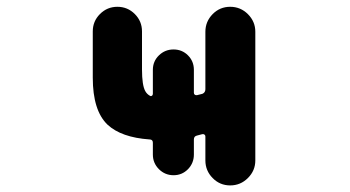

<svg xmlns="http://www.w3.org/2000/svg" viewBox="-20 -569 1040 571"><path d="M590.8 -91.8V-163.1Q590.8 -167 587.9 -168.9Q585 -170.9 581.1 -169.9Q574.2 -168 566.4 -166Q556.6 -164.1 556.6 -154.3V-109.4Q556.6 -84 539.1 -65.9Q521.5 -47.9 496.1 -47.9Q470.7 -47.9 452.6 -65.9Q434.6 -84 434.6 -109.4V-144.5Q434.6 -154.3 424.8 -154.3Q340.8 -160.2 299.8 -198.2Q255.9 -240.2 255.9 -337.9V-475.6Q255.9 -505.9 277.3 -527.3Q298.8 -548.8 329.1 -548.8Q359.4 -548.8 380.9 -527.3Q402.3 -505.9 402.3 -475.6V-362.3Q402.3 -315.4 412.1 -297.9Q417 -289.1 425.8 -284.2Q428.7 -282.2 431.6 -284.2Q434.6 -286.1 434.6 -290V-361.3Q434.6 -386.7 452.6 -404.3Q470.7 -421.9 496.1 -421.9Q521.5 -421.9 539.1 -404.3Q556.6 -386.7 556.6 -361.3V-293Q556.6 -289.1 559.6 -287.1Q562.5 -285.2 566.4 -286.1Q574.2 -288.1 582 -290Q590.8 -293.9 590.8 -303.7V-474.6Q590.8 -504.9 612.3 -526.9Q633.8 -548.8 664.6 -548.8Q695.3 -548.8 717.3 -526.9Q739.3 -504.9 739.3 -474.6V-91.8Q739.3 -61.5 717.3 -39.6Q695.3 -17.6 664.6 -17.6Q633.8 -17.6 612.3 -39.6Q590.8 -61.5 590.8 -91.8Z"/></svg>

Font: Rounded-X Mgen+ 2m bold
Style: Bold
Weight: 700
Designer: [Source Han Sans]
Ryoko NISHIZUKA  (kana & ideographs); Paul D. Hunt (Latin, Greek & Cyrillic); Wenlong ZHANG  (bopomofo
Version: Version 1.059.20150602